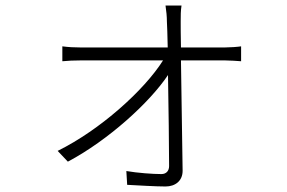

<svg xmlns="http://www.w3.org/2000/svg" viewBox="-20 -625 1040 696"><path d="M636 -453C635 -497 635 -531 635 -547C635 -568 635 -586 638 -605H580C583 -586 585 -564 585 -547C586 -531 587 -497 588 -453H271C249 -453 229 -454 206 -457V-403C228 -405 247 -406 272 -406H571C503 -298 343 -154 189 -78L226 -39C373 -117 523 -254 589 -353C591 -234 593 -93 593 -23C593 -6 583 6 565 6C534 6 479 2 438 -5L441 45C478 47 545 51 580 51C615 51 642 31 642 -6C641 -96 638 -276 636 -406H796C814 -406 840 -404 854 -403V-457C842 -455 813 -453 796 -453Z"/></svg>

Font: Noto Sans CJK Light
Style: Regular
Weight: 300
Designer: Ryoko NISHIZUKA (kana & ideographs); Paul D. Hunt (Latin, Greek & Cyrillic); Wenlong ZHANG (bopomofo); Sandoll Communica
Foundry: Adobe Systems Incorporated
Version: Version 1.000;PS 1;hotconv 1.0.78;makeotf.lib2.5.61930